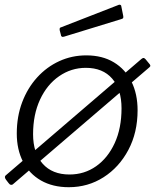

<svg xmlns="http://www.w3.org/2000/svg" viewBox="-34 -771 647 801"><path d="M22 -4Q17 1 11.5 0Q6 -1 2 -7L-8 -20Q-13 -26 -13.5 -31.5Q-14 -37 -7 -42L556 -525Q562 -530 566 -529Q570 -528 574 -523L588 -506Q592 -502 593 -498Q594 -494 589 -490ZM253 10Q186 10 137 -18Q88 -46 62 -96.5Q36 -147 36 -214Q36 -285 58.5 -344.5Q81 -404 121 -448Q161 -492 213.5 -516Q266 -540 326 -540Q393 -540 441 -511Q489 -482 514.5 -430.5Q540 -379 540 -311Q540 -218 501.5 -145.5Q463 -73 398 -31.5Q333 10 253 10ZM256 -43Q318 -43 367 -77.5Q416 -112 444.5 -174Q473 -236 473 -319Q473 -398 434 -443Q395 -488 324 -488Q263 -488 212.5 -453Q162 -418 133 -355.5Q104 -293 104 -211Q104 -133 144 -88Q184 -43 256 -43ZM472 -745 480 -705Q481 -700 480 -696.5Q479 -693 471 -691L233 -618Q227 -616 223.5 -618.5Q220 -621 220 -626L215 -645Q214 -655 218 -656L462 -751Q465 -752 468.5 -750.5Q472 -749 472 -745Z"/></svg>

Font: Libre Franklin Thin Light
Style: Italic
Weight: 300
Italic angle: -8°
Version: Version 3.000